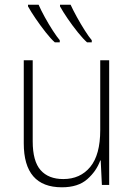

<svg xmlns="http://www.w3.org/2000/svg" viewBox="-20 -786 570 816"><path d="M243 10Q81 10 81 -177V-530H119V-185Q119 -101 152.5 -63Q186 -25 249 -25Q321 -25 363.5 -76.5Q406 -128 406 -233V-530H444V0H413L408 -104H406Q390 -59 351 -24.5Q312 10 243 10ZM350 -606Q333 -621 310.5 -649Q288 -677 267.5 -707Q247 -737 235 -759V-766H280Q290 -744 306.5 -714Q323 -684 340.5 -656.5Q358 -629 370 -615V-606ZM213 -606Q196 -621 174 -649Q152 -677 131.5 -707Q111 -737 99 -759V-766H144Q154 -743 170.5 -713Q187 -683 204.5 -656Q222 -629 234 -615V-606Z"/></svg>

Font: Noto Sans Mono Condensed ExtraLight
Style: Regular
Weight: 200
Width: 3
Designer: Monotype Design Team
Foundry: Monotype Imaging Inc.
Version: Version 2.014; ttfautohint (v1.8.4.7-5d5b)